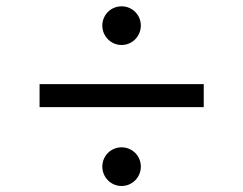

<svg xmlns="http://www.w3.org/2000/svg" viewBox="-20 -603 790 623"><path d="M108.4 -255.4H641.1V-330.1H108.4ZM312 -62.5C312 -27.8 339.8 0.5 374.5 0.5C409.2 0.5 437 -27.8 437 -62.5C437 -97.2 409.2 -125 374.5 -125C339.8 -125 312 -97.2 312 -62.5ZM312 -520C312 -485.4 339.8 -457 374.5 -457C409.2 -457 437 -485.4 437 -520C437 -554.7 409.2 -582.5 374.5 -582.5C339.8 -582.5 312 -554.7 312 -520Z"/></svg>

Font: Basic
Style: Regular
Weight: 400
Designer: Magnus Gaarde
Foundry: Magnus Gaarde
Version: Version 1.001